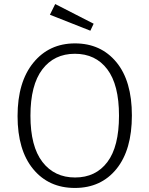

<svg xmlns="http://www.w3.org/2000/svg" viewBox="-20 -908 731 939"><path d="M504.6 -569.3Q447.3 -645 346.2 -645Q245.1 -645 187 -568.6Q128.9 -492.2 128.9 -342Q128.9 -191.9 187.5 -116Q246.1 -40 347.2 -40Q448.2 -40 505.1 -115.5Q562 -190.9 562 -342.3Q562 -493.7 504.6 -569.3ZM143.1 -601.3Q220.2 -695.8 346.7 -695.8Q473.1 -695.8 549.1 -604Q625 -512.2 625 -343.5Q625 -174.8 549.6 -81.8Q474.1 11.2 346.2 11.2Q218.3 11.2 142.1 -81.3Q65.9 -173.8 65.9 -340.3Q65.9 -506.8 143.1 -601.3ZM438 -792 421.9 -757.8 224.1 -835.9 250 -888.2Z"/></svg>

Font: FiraSans-Light
Style: Regular
Weight: 300
Designer: Carrois Corporate & Edenspiekermann AG
Foundry: Carrois Corporate GbR & Edenspiekermann AG
Version: Version 3.106;PS 003.106;hotconv 1.0.70;makeotf.lib2.5.58329